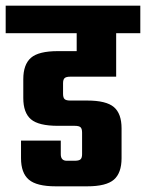

<svg xmlns="http://www.w3.org/2000/svg" viewBox="-40 -656 514 676"><path d="M369 -386H207Q193 -386 187.5 -381Q182 -376 182 -363V-326Q182 -312 187.5 -307Q193 -302 207 -302H267Q334 -302 361 -279Q388 -256 388 -204V-99Q388 -47 361 -23.5Q334 0 267 0H156Q89 0 61.5 -23.5Q34 -47 34 -99V-161H174V-113Q174 -90 195 -90H223Q238 -90 243.5 -95Q249 -100 249 -113V-189Q249 -203 243.5 -208Q238 -213 223 -213H164Q96 -213 69 -236Q42 -259 42 -311V-377Q42 -429 69 -452.5Q96 -476 164 -476H230V-539H-20V-636H454V-539H369Z"/></svg>

Font: Teko SemiBold
Style: Regular
Weight: 600
Designer: Manushi Parikh, Jonny Pinhorn
Foundry: Indian Type Foundry
Version: Version 1.106;PS 1.0;hotconv 1.0.78;makeotf.lib2.5.61930; tt